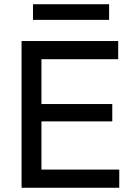

<svg xmlns="http://www.w3.org/2000/svg" viewBox="-20 -888 630 908"><path d="M82 0V-694H176V0ZM146 0V-86H544V0ZM146 -314V-396H511V-314ZM146 -608V-694H539V-608ZM136 -868H496V-794H136Z"/></svg>

Font: Outfit Thin
Style: Regular
Weight: 400
Version: Version 1.100;gftools[0.9.27]